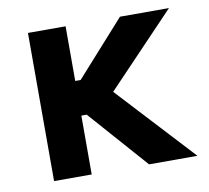

<svg xmlns="http://www.w3.org/2000/svg" viewBox="-62 -564 688 633"><g transform="rotate(-10 282.0 -248.0)"><path d="M70 0H196V-197H214L388 0H550L313 -256L542 -496H378L214 -313H196V-496H70Z"/></g></svg>

Font: Meta Space
Style: Bold
Weight: 700
Designer: Meta Pool / Florian Karsten
Foundry: Meta Pool / Florian Karsten
Version: Version 2.000;Glyphs 3.1.1 (3137)